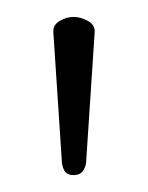

<svg xmlns="http://www.w3.org/2000/svg" viewBox="-20 -788 175 227"><path d="M67 -768Q75 -768 83.5 -763.5Q92 -759 92 -751L82 -599Q82 -592 78.5 -586.5Q75 -581 67 -581Q59 -581 56 -586.5Q53 -592 53 -599L43 -751Q43 -759 51 -763.5Q59 -768 67 -768Z"/></svg>

Font: AkaAcidDosis
Style: ExtraLight
Weight: 250
Designer: Edgar Tolentino, Pablo Impallari, Igino Marini, Aka-Acid
Foundry: Edgar Tolentino, Pablo Impallari, Igino Marini, Aka-Acid
Version: Version 1.007